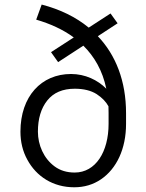

<svg xmlns="http://www.w3.org/2000/svg" viewBox="-20 -791 624 821"><path d="M134.8 -707C193.4 -689.9 248.5 -665.5 295.4 -630.9L198.2 -567.9L228.5 -525.4L336.4 -595.7C383.3 -549.3 418.5 -489.3 434.6 -411.6C397.5 -449.2 343.8 -474.6 283.7 -474.6C156.7 -474.6 67.4 -378.9 67.4 -228C67.4 -184.1 77.1 -144 96.7 -108.4C135.7 -36.1 207 9.8 297.4 9.8C340.3 9.8 378.4 -1.5 412.1 -24.4C478.5 -69.8 519 -154.3 519 -261.2V-307.1C519 -444.3 475.1 -555.7 398.4 -636.2L482.9 -691.4L452.6 -733.4L359.4 -672.9C304.2 -718.3 236.8 -751 158.2 -771.5ZM142.1 -228C142.1 -283.2 155.3 -327.6 182.1 -361.3C209 -395 248 -411.6 299.8 -411.6C337.9 -411.6 369.1 -403.8 393.1 -388.7C417 -373 433.6 -355.5 443.8 -336.4C444.3 -327.1 444.3 -317.4 444.3 -308.1V-261.2C444.3 -142.1 389.2 -53.2 299.3 -53.2C265.6 -53.2 237.3 -62 213.9 -79.1C167 -113.3 142.1 -170.9 142.1 -228Z"/></svg>

Font: Vazirmatn Light
Style: Regular
Weight: 300
Designer: Saber Rastikerdar
Foundry: Saber Rastikerdar
Version: Version 33.003